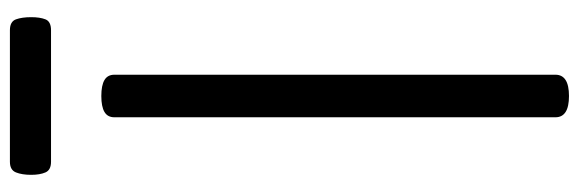

<svg xmlns="http://www.w3.org/2000/svg" viewBox="-420 -762 1196 397"><g transform="rotate(-90 178.5 -564.0)"><path d="M178 14Q156 14 145 7Q134 0 134 -14V-926Q134 -940 145 -946.5Q156 -953 178 -953Q200 -953 211 -946.5Q222 -940 222 -926V-14Q222 0 211 7Q200 14 178 14ZM42 -1057Q25 -1057 20 -1068.5Q15 -1080 15 -1098Q15 -1117 20 -1129.5Q25 -1142 42 -1142H314Q332 -1142 336.5 -1129.5Q341 -1117 341 -1098Q341 -1080 336.5 -1068.5Q332 -1057 314 -1057Z"/></g></svg>

Font: Playwrite US Modern
Style: Regular
Weight: 400
Designer: Veronika Burian, José Scaglione
Foundry: TypeTogether
Version: Version 1.002